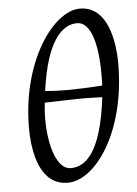

<svg xmlns="http://www.w3.org/2000/svg" viewBox="-52 -734 568 794"><g transform="rotate(-5 232.0 -336.5)"><path d="M375 -417C375 -401 375 -385 374 -368C317 -364 259 -362 230 -362C200 -362 169 -363 137 -366C165 -574 231 -634 293 -634C349 -634 375 -541 375 -417ZM127 -251C127 -273 129 -295 131 -318C195 -320 259 -322 291 -322C318 -322 344 -321 370 -320C343 -93 277 -39 215 -39C159 -39 127 -136 127 -251ZM57 -219C57 -112 85 20 198 20C312 20 448 -168 448 -453C448 -545 425 -693 309 -693C200 -693 57 -497 57 -219Z"/></g></svg>

Font: Temporarium
Style: Italic
Weight: 400
Italic angle: -7°
Version: Version 1.1